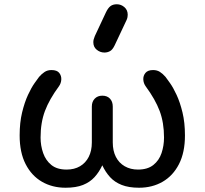

<svg xmlns="http://www.w3.org/2000/svg" viewBox="-20 -875 958 899"><path d="M287 4Q225 4 176.5 -24Q128 -52 100 -106.5Q72 -161 72 -241Q72 -301 83.5 -348.5Q95 -396 111 -430.5Q127 -465 142 -486Q157 -507 163 -515Q176 -530 189.5 -538.5Q203 -547 221 -547Q247 -547 257.5 -533.5Q268 -520 267 -502.5Q266 -485 256 -471Q211 -410 190.5 -355.5Q170 -301 170 -231Q170 -193 182 -158.5Q194 -124 220.5 -102.5Q247 -81 292 -81Q328 -81 354.5 -96.5Q381 -112 395.5 -140.5Q410 -169 410 -208V-376Q410 -399 423.5 -413Q437 -427 459 -427Q482 -427 495 -413Q508 -399 508 -376V-208Q508 -169 522.5 -140.5Q537 -112 564 -96.5Q591 -81 626 -81Q671 -81 698 -102.5Q725 -124 736.5 -158.5Q748 -193 748 -231Q748 -301 727.5 -355.5Q707 -410 662 -471Q652 -485 651 -502.5Q650 -520 661 -533.5Q672 -547 697 -547Q715 -547 728.5 -538.5Q742 -530 755 -515Q761 -507 776 -486Q791 -465 807 -430.5Q823 -396 834.5 -348.5Q846 -301 846 -241Q846 -161 818 -106.5Q790 -52 741.5 -24Q693 4 631 4Q583 4 550 -9Q517 -22 495.5 -45.5Q474 -69 459 -101Q444 -69 422.5 -45.5Q401 -22 368.5 -9Q336 4 287 4ZM469 -629Q449 -629 433 -642Q417 -655 417 -677Q417 -684 418.5 -690Q420 -696 424 -706L476 -817Q486 -838 497.5 -846.5Q509 -855 527 -855Q547 -855 562.5 -841.5Q578 -828 578 -806Q578 -801 577 -795Q576 -789 573 -782L517 -663Q507 -642 495 -635.5Q483 -629 469 -629Z"/></svg>

Font: Comfortaa
Style: Bold
Weight: 700
Designer: Johan Aakerlund
Foundry: Johan Aakerlund
Version: Version 3.104; ttfautohint (v1.8.1.43-b0c9)